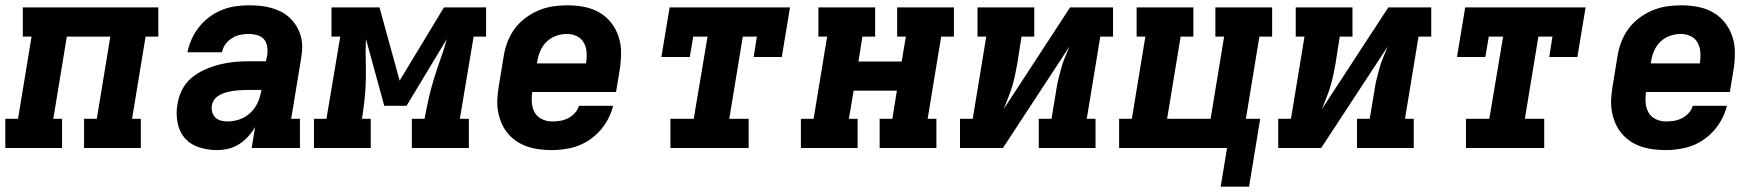

<svg xmlns="http://www.w3.org/2000/svg" viewBox="-21 -558 6641 724"><path d="M-1 0V-110H47L98 -420H65V-530H576V-420H528L477 -110H510V0H296V-110H344L395 -420H231L180 -110H213V0Z M797 8Q762 8 729.5 -2.5Q697 -13 676 -37Q655 -61 648.5 -95.5Q642 -130 648 -164Q652 -192 665.5 -219Q679 -246 702 -265Q725 -284 752.5 -296Q780 -308 808 -315Q836 -322 864 -324.5Q892 -327 919 -327H982L987 -353Q989 -369 986 -385Q983 -401 973 -411.5Q963 -422 947.5 -426Q932 -430 916 -430Q900 -430 884 -426.5Q868 -423 853.5 -414Q839 -405 829 -391Q819 -377 816 -361H686Q691 -387 702 -411Q713 -435 729.5 -456Q746 -477 768 -493.5Q790 -510 814.5 -520Q839 -530 865 -534Q891 -538 916 -538Q938 -538 959.5 -536Q981 -534 1001 -528.5Q1021 -523 1039.5 -513.5Q1058 -504 1072.5 -490Q1087 -476 1097.5 -458.5Q1108 -441 1113.5 -420.5Q1119 -400 1118.5 -378.5Q1118 -357 1114 -335L1077 -110H1110V0H928L941 -79Q930 -60 914.5 -43Q899 -26 880 -14Q861 -2 839.5 3Q818 8 797 8ZM836 -100Q859 -100 881.5 -107.5Q904 -115 922 -131.5Q940 -148 950 -169.5Q960 -191 964 -214L965 -219H919Q909 -219 899 -218.5Q889 -218 879 -217.5Q869 -217 859.5 -215.5Q850 -214 839.5 -211.5Q829 -209 819.5 -205.5Q810 -202 801 -196Q792 -190 786 -181Q780 -172 778 -162Q776 -149 779 -136.5Q782 -124 790.5 -115.5Q799 -107 811 -103.5Q823 -100 836 -100Z M1163 0V-110H1210L1262 -420H1229V-530H1410L1486 -254L1653 -530H1812V-420H1765L1713 -110H1747V0H1532V-110H1580Q1587 -149 1595.5 -186.5Q1604 -224 1615.5 -261.5Q1627 -299 1640.5 -336.5Q1654 -374 1664 -411L1512 -159H1428L1359 -411Q1357 -373 1358 -336Q1359 -299 1358.5 -261.5Q1358 -224 1354 -186Q1350 -148 1344 -110H1377V0Z M2061 8Q2037 8 2013 5Q1989 2 1967 -5.5Q1945 -13 1926.5 -25.5Q1908 -38 1893.5 -55.5Q1879 -73 1870 -94Q1861 -115 1857 -138.5Q1853 -162 1854.5 -186Q1856 -210 1860 -234L1878 -344Q1882 -371 1892 -398Q1902 -425 1919 -448.5Q1936 -472 1960 -490Q1984 -508 2010.5 -519Q2037 -530 2064.5 -534Q2092 -538 2119 -538Q2151 -538 2182 -532Q2213 -526 2239 -511Q2265 -496 2283.5 -472.5Q2302 -449 2311.5 -420Q2321 -391 2321 -359.5Q2321 -328 2316 -296L2302 -211H1986Q1983 -191 1984.5 -170.5Q1986 -150 1995.5 -133.5Q2005 -117 2023 -108.5Q2041 -100 2061 -100Q2076 -100 2091.5 -102.5Q2107 -105 2121 -112Q2135 -119 2146.5 -131.5Q2158 -144 2162 -159H2291Q2282 -122 2260 -89Q2238 -56 2205.5 -33Q2173 -10 2135.5 -1Q2098 8 2061 8ZM2004 -319H2189Q2192 -339 2191 -359Q2190 -379 2181 -396Q2172 -413 2154.5 -421.5Q2137 -430 2117 -430Q2097 -430 2076.5 -423Q2056 -416 2040.5 -401Q2025 -386 2016.5 -366.5Q2008 -347 2005 -326Z M2507 0V-110H2595L2647 -420H2593L2580 -343H2473L2504 -530H2958L2927 -343H2821L2833 -420H2780L2729 -110H2802V0Z M2999 0V-110H3047L3098 -420H3065V-530H3279V-420H3231L3216 -326H3379L3395 -420H3362V-530H3576V-420H3528L3477 -110H3510V0H3296V-110H3344L3361 -216H3198L3180 -110H3213V0Z M3599 0V-110H3647L3698 -420H3665V-530H3879V-420H3831L3815 -318Q3811 -296 3806.5 -274.5Q3802 -253 3795.5 -231.5Q3789 -210 3780.5 -189Q3772 -168 3764 -147L4014 -530H4176V-420H4128L4077 -110H4110V0H3896V-110H3944L3961 -212Q3964 -234 3969 -255.5Q3974 -277 3980 -298.5Q3986 -320 3994.5 -341Q4003 -362 4012 -383L3761 0Z M4582 146 4606 0H4199V-110H4247L4298 -420H4265V-530H4479V-420H4431L4380 -110H4544L4595 -420H4562V-530H4776V-420H4728L4677 -110H4731L4689 146Z M4799 0V-110H4847L4898 -420H4865V-530H5079V-420H5031L5015 -318Q5011 -296 5006.5 -274.5Q5002 -253 4995.5 -231.5Q4989 -210 4980.5 -189Q4972 -168 4964 -147L5214 -530H5376V-420H5328L5277 -110H5310V0H5096V-110H5144L5161 -212Q5164 -234 5169 -255.5Q5174 -277 5180 -298.5Q5186 -320 5194.5 -341Q5203 -362 5212 -383L4961 0Z M5507 0V-110H5595L5647 -420H5593L5580 -343H5473L5504 -530H5958L5927 -343H5821L5833 -420H5780L5729 -110H5802V0Z M6261 8Q6237 8 6213 5Q6189 2 6167 -5.5Q6145 -13 6126.5 -25.5Q6108 -38 6093.5 -55.5Q6079 -73 6070 -94Q6061 -115 6057 -138.5Q6053 -162 6054.5 -186Q6056 -210 6060 -234L6078 -344Q6082 -371 6092 -398Q6102 -425 6119 -448.5Q6136 -472 6160 -490Q6184 -508 6210.5 -519Q6237 -530 6264.5 -534Q6292 -538 6319 -538Q6351 -538 6382 -532Q6413 -526 6439 -511Q6465 -496 6483.5 -472.5Q6502 -449 6511.5 -420Q6521 -391 6521 -359.5Q6521 -328 6516 -296L6502 -211H6186Q6183 -191 6184.5 -170.5Q6186 -150 6195.5 -133.5Q6205 -117 6223 -108.5Q6241 -100 6261 -100Q6276 -100 6291.5 -102.5Q6307 -105 6321 -112Q6335 -119 6346.5 -131.5Q6358 -144 6362 -159H6491Q6482 -122 6460 -89Q6438 -56 6405.5 -33Q6373 -10 6335.5 -1Q6298 8 6261 8ZM6204 -319H6389Q6392 -339 6391 -359Q6390 -379 6381 -396Q6372 -413 6354.5 -421.5Q6337 -430 6317 -430Q6297 -430 6276.5 -423Q6256 -416 6240.5 -401Q6225 -386 6216.5 -366.5Q6208 -347 6205 -326Z"/></svg>

Font: Iosevka Curly Slab XBdExObl
Style: Regular
Weight: 800
Width: 7
Italic angle: -9°
Monospace: yes
Designer: Belleve Invis
Foundry: Belleve Invis
Version: Version 11.1.0; ttfautohint (v1.8.3)